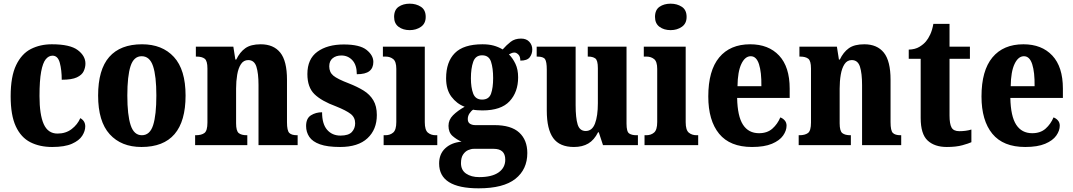

<svg xmlns="http://www.w3.org/2000/svg" viewBox="-20 -790 5840 1045"><path d="M264 10Q196 10 145 -16Q94 -42 66 -102.5Q38 -163 38 -266Q38 -374 68 -436Q98 -498 148.5 -523.5Q199 -549 262 -549Q361 -549 403 -517.5Q445 -486 445 -444Q445 -423 435.5 -402.5Q426 -382 398.5 -369Q371 -356 316 -356Q316 -409 305.5 -448Q295 -487 266 -487Q245 -487 229 -467.5Q213 -448 204 -400Q195 -352 195 -267Q195 -166 218 -114.5Q241 -63 293 -63Q338 -63 370 -87.5Q402 -112 417 -147Q444 -132 444 -102Q444 -77 427.5 -51Q411 -25 371.5 -7.5Q332 10 264 10Z M750 10Q640 10 577 -59.5Q514 -129 514 -270Q514 -411 574.5 -480Q635 -549 753 -549Q863 -549 926.5 -480Q990 -411 990 -270Q990 10 750 10ZM752 -54Q796 -54 813.5 -109Q831 -164 831 -270Q831 -376 813 -430Q795 -484 751 -484Q708 -484 690.5 -430Q673 -376 673 -270Q673 -164 691 -109Q709 -54 752 -54Z M1042 0V-54H1046Q1076 -54 1092.5 -66Q1109 -78 1109 -123V-417Q1109 -459 1094 -470.5Q1079 -482 1050 -482H1046V-536H1250L1261 -466H1266Q1285 -506 1315 -527.5Q1345 -549 1399 -549Q1469 -549 1505.5 -503.5Q1542 -458 1542 -356V-125Q1542 -79 1554.5 -66.5Q1567 -54 1596 -54H1600V0H1387V-327Q1387 -391 1375.5 -427Q1364 -463 1331 -463Q1306 -463 1291.5 -441Q1277 -419 1271 -383.5Q1265 -348 1265 -308V-119Q1265 -77 1279.5 -65.5Q1294 -54 1323 -54H1326V0Z M1831 10Q1762 10 1721.5 -4.5Q1681 -19 1663.5 -45Q1646 -71 1646 -104Q1646 -146 1672.5 -162.5Q1699 -179 1733 -179Q1733 -115 1760.5 -83.5Q1788 -52 1833 -52Q1877 -52 1895 -71.5Q1913 -91 1913 -119Q1913 -151 1888.5 -170Q1864 -189 1809 -211Q1730 -240 1691.5 -277.5Q1653 -315 1653 -387Q1653 -469 1707.5 -508.5Q1762 -548 1851 -548Q1938 -548 1975 -518.5Q2012 -489 2012 -453Q2012 -420 1990.5 -403Q1969 -386 1922 -386Q1922 -436 1898 -462Q1874 -488 1838 -488Q1809 -488 1790.5 -473Q1772 -458 1772 -429Q1772 -397 1794 -378.5Q1816 -360 1879 -336Q1925 -318 1959 -297Q1993 -276 2012 -244Q2031 -212 2031 -164Q2031 -85 1980 -37.5Q1929 10 1831 10Z M2210 -626Q2174 -626 2149.5 -644Q2125 -662 2125 -698Q2125 -736 2149.5 -753Q2174 -770 2210 -770Q2245 -770 2271 -753Q2297 -736 2297 -698Q2297 -662 2271 -644Q2245 -626 2210 -626ZM2068 0V-54H2078Q2103 -54 2120 -68.5Q2137 -83 2137 -126V-415Q2137 -455 2120 -468.5Q2103 -482 2079 -482H2064V-536H2292V-125Q2292 -82 2309 -68Q2326 -54 2351 -54H2360V0Z M2585 235Q2370 235 2370 100Q2370 48 2403.5 17Q2437 -14 2492 -19Q2466 -30 2443.5 -49.5Q2421 -69 2421 -105Q2421 -138 2445.5 -162.5Q2470 -187 2509 -209Q2466 -225 2437 -263.5Q2408 -302 2408 -364Q2408 -453 2455.5 -501Q2503 -549 2606 -549Q2640 -549 2666 -542Q2692 -535 2716 -521Q2737 -545 2759.5 -562.5Q2782 -580 2816 -580Q2845 -580 2861 -562.5Q2877 -545 2877 -521Q2877 -496 2863 -478Q2849 -460 2812 -460Q2812 -483 2801 -493.5Q2790 -504 2780 -504Q2771 -504 2763.5 -500.5Q2756 -497 2750 -494Q2771 -473 2785.5 -442.5Q2800 -412 2800 -369Q2800 -289 2753.5 -239Q2707 -189 2606 -189Q2596 -189 2579.5 -190Q2563 -191 2555 -193Q2545 -187 2535.5 -173Q2526 -159 2526 -142Q2526 -124 2538 -116.5Q2550 -109 2567 -109H2671Q2762 -109 2806 -68.5Q2850 -28 2850 43Q2850 132 2785 183.5Q2720 235 2585 235ZM2604 -248Q2641 -248 2652.5 -280Q2664 -312 2664 -365Q2664 -419 2652.5 -454Q2641 -489 2604 -489Q2568 -489 2555.5 -453.5Q2543 -418 2543 -364Q2543 -313 2555.5 -280.5Q2568 -248 2604 -248ZM2588 174Q2657 174 2693.5 148.5Q2730 123 2730 79Q2730 20 2667 20H2559Q2544 20 2528 27Q2512 34 2500.5 51Q2489 68 2489 98Q2489 136 2517 155Q2545 174 2588 174Z M3104 10Q3026 10 2991 -38.5Q2956 -87 2956 -188V-411Q2956 -454 2946.5 -468Q2937 -482 2904 -482H2901V-536H3113V-218Q3113 -148 3124 -112.5Q3135 -77 3168 -77Q3203 -77 3218.5 -118Q3234 -159 3234 -228V-419Q3234 -462 3220 -472Q3206 -482 3182 -482H3179V-536H3390V-117Q3390 -73 3404.5 -63.5Q3419 -54 3443 -54H3452V0H3262L3239 -70H3235Q3214 -28 3182 -9Q3150 10 3104 10Z M3630 -626Q3594 -626 3569.5 -644Q3545 -662 3545 -698Q3545 -736 3569.5 -753Q3594 -770 3630 -770Q3665 -770 3691 -753Q3717 -736 3717 -698Q3717 -662 3691 -644Q3665 -626 3630 -626ZM3488 0V-54H3498Q3523 -54 3540 -68.5Q3557 -83 3557 -126V-415Q3557 -455 3540 -468.5Q3523 -482 3499 -482H3484V-536H3712V-125Q3712 -82 3729 -68Q3746 -54 3771 -54H3780V0Z M4073 10Q3953 10 3894 -62Q3835 -134 3835 -265Q3835 -406 3894.5 -477.5Q3954 -549 4063 -549Q4163 -549 4220.5 -487.5Q4278 -426 4278 -308V-257H3992Q3994 -157 4024 -111Q4054 -65 4111 -65Q4156 -65 4184 -90Q4212 -115 4227 -151Q4241 -146 4251 -134.5Q4261 -123 4261 -106Q4261 -79 4242 -52Q4223 -25 4181.5 -7.5Q4140 10 4073 10ZM4124 -321Q4125 -397 4111 -440.5Q4097 -484 4066 -484Q4035 -484 4015 -442Q3995 -400 3994 -321Z M4327 0V-54H4331Q4361 -54 4377.5 -66Q4394 -78 4394 -123V-417Q4394 -459 4379 -470.5Q4364 -482 4335 -482H4331V-536H4535L4546 -466H4551Q4570 -506 4600 -527.5Q4630 -549 4684 -549Q4754 -549 4790.5 -503.5Q4827 -458 4827 -356V-125Q4827 -79 4839.5 -66.5Q4852 -54 4881 -54H4885V0H4672V-327Q4672 -391 4660.5 -427Q4649 -463 4616 -463Q4591 -463 4576.5 -441Q4562 -419 4556 -383.5Q4550 -348 4550 -308V-119Q4550 -77 4564.5 -65.5Q4579 -54 4608 -54H4611V0Z M5133 10Q5067 10 5029 -25Q4991 -60 4991 -148V-470H4926V-520Q4961 -521 4984 -535Q5007 -549 5020 -565Q5032 -579 5043 -602.5Q5054 -626 5060 -660H5148V-536H5259V-470H5148V-161Q5148 -116 5159 -96Q5170 -76 5201 -76Q5238 -76 5267 -85V-16Q5252 -9 5218 0.5Q5184 10 5133 10Z M5560 10Q5440 10 5381 -62Q5322 -134 5322 -265Q5322 -406 5381.5 -477.5Q5441 -549 5550 -549Q5650 -549 5707.5 -487.5Q5765 -426 5765 -308V-257H5479Q5481 -157 5511 -111Q5541 -65 5598 -65Q5643 -65 5671 -90Q5699 -115 5714 -151Q5728 -146 5738 -134.5Q5748 -123 5748 -106Q5748 -79 5729 -52Q5710 -25 5668.5 -7.5Q5627 10 5560 10ZM5611 -321Q5612 -397 5598 -440.5Q5584 -484 5553 -484Q5522 -484 5502 -442Q5482 -400 5481 -321Z"/></svg>

Font: Noto Serif Tamil Condensed ExtraBold
Style: Regular
Weight: 800
Width: 3
Designer: Indian Type Foundry, Tom Grace, and the Monotype Design Team
Foundry: Monotype Imaging Inc.
Version: Version 2.004; ttfautohint (v1.8.4.7-5d5b)